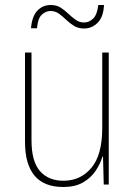

<svg xmlns="http://www.w3.org/2000/svg" viewBox="-20 -738 540 768"><path d="M233 10Q80 10 80 -171V-528H106V-177Q106 -92 140 -53.5Q174 -15 234 -15Q302 -15 345.5 -66.5Q389 -118 389 -227V-528H415V0H395L392 -112H390Q381 -82 362 -54Q343 -26 311.5 -8Q280 10 233 10ZM104 -625Q108 -673 129.5 -695.5Q151 -718 183 -718Q206 -718 222.5 -707.5Q239 -697 253.5 -683Q268 -669 283 -658.5Q298 -648 316 -648Q337 -648 353 -664Q369 -680 373 -718H396Q394 -671 371 -647.5Q348 -624 316 -624Q293 -624 276 -634.5Q259 -645 244.5 -659Q230 -673 215.5 -683.5Q201 -694 182 -694Q163 -694 147 -679Q131 -664 128 -625Z"/></svg>

Font: Noto Sans Mono ExtraCondensed Thin
Style: Regular
Weight: 100
Width: 2
Designer: Monotype Design Team
Foundry: Monotype Imaging Inc.
Version: Version 2.014; ttfautohint (v1.8.4.7-5d5b)